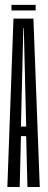

<svg xmlns="http://www.w3.org/2000/svg" viewBox="-20 -750 192 770"><path d="M9.5 0H59L64 -204H85L90 0H139.5L114 -675.5H34ZM64 -242.5 73.5 -637H75.5L85 -242.5ZM26 -708H123V-730.5H26Z"/></svg>

Font: Anybody UltraCondensed Light
Style: Regular
Weight: 300
Width: 1
Version: Version 1.113;gftools[0.9.25]